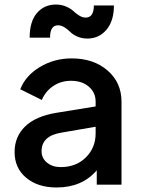

<svg xmlns="http://www.w3.org/2000/svg" viewBox="-20 -809 618 841"><path d="M362.8 -640.1Q337.9 -640.1 318.1 -649.2Q298.3 -658.2 287.6 -669.2Q276.9 -680.2 262.7 -689.2Q248.5 -698.2 233.9 -698.2Q199.2 -698.2 199.2 -644H109.9Q109.9 -714.8 141.8 -752Q173.8 -789.1 225.1 -789.1Q250 -789.1 270.3 -780Q290.5 -771 301.5 -760.5Q312.5 -750 326.7 -741Q340.8 -731.9 355 -731.9Q391.1 -731.9 391.1 -785.2H479Q479 -717.3 446.3 -678.7Q413.6 -640.1 362.8 -640.1ZM228 12.2Q145.5 12.2 94.7 -30.3Q43.9 -72.8 43.9 -143.1Q43.9 -210 89.8 -254.9Q135.7 -299.8 227.1 -314.9L398.9 -342.8V-363.8Q398.9 -403.8 369.1 -429.4Q339.4 -455.1 291 -455.1Q247.1 -455.1 213.1 -432.1Q179.2 -409.2 163.1 -371.1L68.8 -418Q91.8 -477.5 154.5 -515.4Q217.3 -553.2 293.9 -553.2Q390.1 -553.2 451.2 -500.2Q512.2 -447.3 512.2 -363.8V0H403.8V-63Q339.4 12.2 228 12.2ZM162.1 -147Q162.1 -116.2 185.8 -96.7Q209.5 -77.1 246.1 -77.1Q313.5 -77.1 356.2 -119.6Q398.9 -162.1 398.9 -225.1V-253.9L249 -228Q162.1 -213.9 162.1 -147Z"/></svg>

Font: Plus Jakarta Sans SemiBold
Style: Regular
Weight: 600
Designer: Gumpita Rahayu
Foundry: Tokotype
Version: Version 2.006